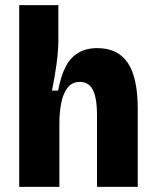

<svg xmlns="http://www.w3.org/2000/svg" viewBox="-20 -730 606 750"><path d="M55 0V-327V-710H208V-573Q208 -552 206 -527.5Q204 -503 200.5 -477.5Q197 -452 192.5 -426Q188 -400 183 -376H207Q217 -431 235.5 -467.5Q254 -504 284.5 -523Q315 -542 360 -542Q441 -542 479.5 -484Q518 -426 518 -306V0H359V-278Q359 -347 343 -378.5Q327 -410 292 -410Q262 -410 244.5 -388Q227 -366 219.5 -329.5Q212 -293 212 -248V0Z"/></svg>

Font: Bricolage Grotesque 96pt ExtraBold SemiCondensed ExtraBold
Style: Regular
Weight: 800
Width: 4
Version: Version 1.001;gftools[0.9.33.dev8+g029e19f]